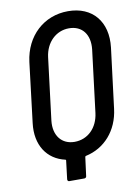

<svg xmlns="http://www.w3.org/2000/svg" viewBox="-90 -768 673 936"><g transform="rotate(-10 246.0 -299.5)"><path d="M313 -708C193 -708 101 -623 85 -497L49 -200C36 -94 86 -17 176 3C178 4 179 6 178 8L167 99C167 105 170 109 176 109H250C256 109 261 105 261 99L273 7C273 5 274 3 277 2C371 -18 439 -94 452 -200L489 -497C504 -623 434 -708 313 -708ZM359 -196C350 -124 301 -75 235 -75C171 -75 133 -124 141 -196L179 -504C188 -576 239 -625 303 -625C369 -625 405 -576 397 -504Z"/></g></svg>

Font: Barlow Semi Condensed Medium
Style: Italic
Weight: 500
Width: 4
Italic angle: -7°
Designer: Jeremy Tribby
Foundry: Tribby Type
Version: Version 1.422;hotconv 1.0.109;makeotfexe 2.5.65596